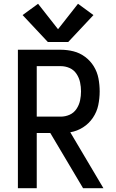

<svg xmlns="http://www.w3.org/2000/svg" viewBox="-20 -999 616 1019"><path d="M75 0H175V-293H247L421 0H529L353 -297Q389 -303 420.5 -323Q452 -343 473 -374Q494 -405 501.5 -441Q509 -477 509 -514Q509 -549 502.5 -583Q496 -617 478 -646.5Q460 -676 432 -697Q404 -718 370.5 -726.5Q337 -735 302 -735H75ZM175 -380V-648H302Q327 -648 349.5 -638Q372 -628 386 -607Q400 -586 405 -562Q410 -538 410 -514Q410 -490 405 -466Q400 -442 386 -421Q372 -400 349.5 -390Q327 -380 302 -380ZM234 -776H342L476 -919L394 -979L288 -844L182 -979L100 -919Z"/></svg>

Font: Iosevka Sparkle Medium
Style: Regular
Weight: 500
Designer: Belleve Invis
Foundry: Belleve Invis
Version: Version 4.5.0; ttfautohint (v1.8.3)